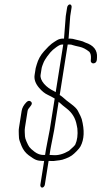

<svg xmlns="http://www.w3.org/2000/svg" viewBox="-20 -760 460 871"><path d="M270.4 -585H265.9C255.7 -585 246.5 -582.5 238.2 -577.5C229.9 -572.5 222 -567.3 214.5 -561.8C207 -556.3 195.4 -544.9 179.7 -527.4C164 -510 152.9 -489.8 146.5 -467L141.9 -451L137 -420C134 -400.7 140.6 -381.3 156.9 -362C169.8 -346.6 183.3 -335.8 197.2 -329.5C210.6 -323.2 217.2 -319.2 220.2 -317.5C223.1 -315.8 225.8 -314.3 228.1 -313L205.6 -171L197.1 -127C192.3 -103 189.4 -88 188.5 -82L184.5 -57H176.3C163.8 -57 149.7 -61.7 137.4 -71C125.1 -80.3 117.1 -87.7 113.2 -93C109.4 -98.3 105.2 -106.5 100.5 -117.3C95.8 -128.2 93.4 -136.2 93.3 -141.3C93.2 -146.5 92.8 -152.6 92.3 -159.8C91.8 -167.1 92.1 -174.4 93.3 -182L105.2 -257C106 -262.3 110.3 -269.3 118 -278C125.7 -286.7 126.5 -293.7 120.4 -299C114.2 -304.3 107.6 -303.7 100.5 -297C87.8 -284.2 80.4 -270.9 78.2 -257L66.2 -181C65.1 -174.3 64.7 -168.7 65 -164C65.2 -159.3 65.3 -154.7 65.3 -150C65.2 -145.3 65.5 -139.8 66.2 -133.3C66.8 -126.8 70.7 -115 77.8 -97.8C84.9 -80.6 95.5 -66.7 109.6 -56C123.8 -45.3 134.9 -38.3 143 -35C151.2 -31.7 161.9 -30 172 -30H180.2L163.1 78C162.6 81.3 163.1 84.3 164.7 87C166.3 89.7 168.5 91 171.2 91C174 91 176.5 89.7 179 87C181.4 84.3 182.9 81.3 183.4 78L200.5 -30H203.5C207.5 -30 211.7 -29.8 216.2 -29.5C220.6 -29.2 225 -29.5 230.3 -30.5C236.2 -31.5 242.8 -32.3 250.2 -33C257.7 -33.7 267.3 -36.3 279 -41C290.7 -45.7 299.8 -50.3 306.2 -55C312.6 -59.7 320 -66.3 328.4 -75C336.8 -83.7 342.4 -90.7 345.2 -96C362.2 -127.8 364 -169 350.8 -219.5C349.1 -225.9 343.2 -238.7 332.9 -257.9C328.4 -266.6 318 -276.9 301.8 -289L282.1 -304C268.6 -315.8 259.2 -324.2 250.9 -329L287.1 -558H297.1C301.7 -558 306.3 -557 311.2 -555C317.3 -553 327.4 -550.6 341.4 -547.6C355.4 -544.7 370 -537.2 385.2 -525C390.7 -518.4 393.2 -508.8 392.6 -496L391.8 -485C391.3 -481.7 392.3 -478.7 394.9 -476C397.5 -473.3 400.6 -472.2 404.3 -472.5C412.8 -473.3 417.8 -478.4 419.3 -488L420 -499C422.5 -532.1 404.8 -554.7 366.8 -567C359.4 -571 351.7 -573.8 343.7 -575.5C335.6 -577.2 329.3 -578.7 324.9 -580C313.9 -583.3 305.7 -585 297.4 -585H290.7L291.6 -591L298.6 -687L304.7 -726C305.4 -730 304.9 -733.3 303.3 -736C301.7 -738.7 299.6 -740 296.8 -740C294.1 -740 291.5 -738.7 289.1 -736C286.6 -733.3 285.1 -730 284.5 -726L278.3 -687ZM207.8 -57H204.8L208.7 -82C209.7 -88 210.7 -93.8 211.9 -99.5L217 -125L225.7 -170L245.9 -298C248.6 -296 251.6 -293.5 254.9 -290.5C258.2 -287.5 261.3 -284.7 264.4 -282L283.3 -267C307.7 -248 322.6 -223.2 328 -192.5C328.9 -187.5 329.9 -182.3 331 -177C333.7 -147.9 330.5 -123.8 321.6 -104.5C319.5 -100.2 310 -90.7 293 -76C268.1 -61 243.2 -54.4 221.5 -56.3C216.9 -56.8 212.3 -57 207.8 -57ZM232.7 -342C230.9 -343.3 228.4 -344.8 225.1 -346.5C208.3 -354.5 191.7 -365.7 179.5 -380.2C167.3 -394.7 162.2 -408.3 164.2 -421L168.7 -449.5C169.4 -453.8 170.6 -458.2 172.3 -462.5L177.3 -475.5C179 -479.8 181.4 -484.5 184.5 -489.5C187.7 -494.5 190.7 -499.2 193.7 -503.5C196.8 -507.8 201.6 -514 208.2 -522C214.8 -529.9 223.9 -537.9 235.4 -546C246.5 -554 254.5 -558 261.6 -558H266.9Z"/></svg>

Font: Proton
Style: BdCndIt
Weight: 500
Version: Version 1.017